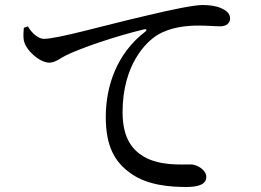

<svg xmlns="http://www.w3.org/2000/svg" viewBox="-20 -738 1040 766"><path d="M75 -627C74 -612 72 -595 75 -577C82 -538 138 -488 177 -488C200 -488 221 -506 241 -516C301 -546 442 -594 555 -621C566 -623 567 -617 560 -612C447 -526 402 -396 402 -271C402 -154 438 -91 502 -46C569 2 661 8 724 8C770 8 803 -2 803 -32C803 -60 767 -82 740 -82C703 -82 617 -76 554 -113C515 -136 469 -179 469 -290C469 -481 564 -571 606 -597C658 -630 725 -636 772 -636C807 -636 837 -633 859 -633C884 -633 898 -647 898 -664C898 -682 886 -695 863 -705C844 -714 816 -718 788 -718C755 -718 669 -701 557 -674C389 -635 210 -583 155 -583C132 -583 106 -607 91 -633Z"/></svg>

Font: Noto Serif SC Medium
Style: Regular
Weight: 500
Designer: Ryoko NISHIZUKA 西塚涼子 (kana & ideographs); Frank Grießhammer (Latin, Greek & Cyrillic); Wenlong ZHANG 张文龙 (bopomofo); San
Foundry: Adobe Systems Incorporated
Version: Version 1.001;PS 1.001;hotconv 16.6.54;makeotf.lib2.5.65590